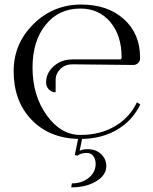

<svg xmlns="http://www.w3.org/2000/svg" viewBox="-20 -603 673 844"><path d="M40 -290Q40 -411.1 127 -497.1Q213.9 -583 336.9 -583Q453.1 -583 524.4 -519Q595.7 -455.1 595.7 -350.6V-345.7Q595.7 -334 586.9 -325.7Q578.1 -317.4 565.4 -317.4L297.9 -320.3Q267.6 -320.3 246.1 -300.8Q224.6 -279.3 224.6 -252V-197.3Q207 -197.3 194.8 -210Q182.6 -222.7 182.6 -240.2Q182.6 -282.2 216.3 -312Q250 -341.8 297.9 -341.8H506.8Q514.6 -341.8 514.6 -350.6Q514.6 -447.3 464.8 -506.3Q415 -565.4 333 -565.4Q238.3 -565.4 180.7 -494.1Q123 -422.9 123 -305.7Q123 -183.6 185.1 -96.7Q247.1 -9.8 334 -9.8Q419.9 -9.8 484.9 -47.9Q549.8 -85.9 582 -153.3L596.7 -143.6Q562.5 -73.2 496.1 -33.7Q429.7 5.9 340.8 7.8L330.1 59.6Q345.7 52.7 363.3 52.7Q402.3 52.7 424.8 74.7Q447.3 96.7 447.3 127Q447.3 167 402.8 193.8Q358.4 220.7 293 220.7L295.9 203.1Q339.8 203.1 370.1 178.7Q400.4 154.3 400.4 117.2Q400.4 96.7 390.1 83Q379.9 69.3 362.3 69.3Q335 69.3 321.3 81.1L308.6 79.1L323.2 7.8Q195.3 3.9 117.7 -77.6Q40 -159.2 40 -290Z"/></svg>

Font: FoglihtenNo07
Style: Regular
Weight: 500
Designer: gluk (gluksza@wp.pl)
Foundry: gluk (gluksza@wp.pl)
Version: Version 0.871